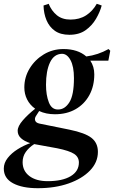

<svg xmlns="http://www.w3.org/2000/svg" viewBox="-48 -753 600 1010"><path d="M151 237Q69 237 20.5 211Q-28 185 -28 134Q-28 104 -7.5 78Q13 52 45 32Q77 12 111 0Q80 -10 62.5 -26Q45 -42 45 -65Q45 -89 72 -120Q99 -151 137 -181Q109 -201 94.5 -230Q80 -259 80 -293Q80 -347 108 -393Q136 -439 182.5 -467Q229 -495 286 -495Q361 -495 406 -456Q468 -464 523 -495L532 -486L522 -434H427Q448 -403 448 -362Q448 -300 422 -252.5Q396 -205 349.5 -178.5Q303 -152 241 -152Q194 -152 158 -169L142 -144Q133 -131 137 -119Q141 -107 159 -103L317 -71Q400 -54 433.5 -27.5Q467 -1 467 46Q467 101 425.5 144Q384 187 313 212Q242 237 151 237ZM258 -177Q293 -177 317 -215Q341 -253 341 -342Q341 -403 323 -436.5Q305 -470 278 -470Q236 -469 215 -424.5Q194 -380 194 -307Q194 -253 209 -214.5Q224 -176 258 -177ZM71 100Q71 146 106.5 173Q142 200 203 200Q280 200 323.5 174Q367 148 367 102Q367 73 342 56.5Q317 40 253 27L132 5Q104 23 87.5 46.5Q71 70 71 100ZM317 -570Q270 -570 240.5 -591Q211 -612 196.5 -647Q182 -682 181 -724L208 -733Q223 -696 251 -673Q279 -650 323 -650Q370 -650 404.5 -672Q439 -694 461 -733L487 -724Q478 -690 457 -654Q436 -618 402 -594Q368 -570 317 -570Z"/></svg>

Font: DeepMind Serif Text
Style: Italic
Weight: 400
Italic angle: -12°
Designer: Frank Grießhammer / Modifications: Colophon Foundry
Foundry: Colophon Foundry
Version: Version 5.003; ttfautohint (v1.8.2)